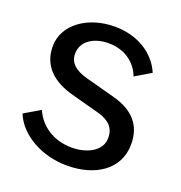

<svg xmlns="http://www.w3.org/2000/svg" viewBox="-136 -867 937 995"><g transform="rotate(20 332.5 -370.0)"><path d="M341 11C494 11 617 -65 617 -207C617 -312 558 -376 447 -406L287 -449C215 -468 183 -501 183 -549C183 -619 249 -659 329 -659C423 -659 485 -605 508 -541L595 -593C553 -691 453 -751 329 -751C186 -751 61 -669 61 -545C61 -435 136 -373 243 -344L402 -301C465 -283 494 -250 494 -197C494 -121 411 -85 333 -85C231 -85 155 -138 121 -216L33 -164C76 -58 204 11 341 11Z"/></g></svg>

Font: Cheyenne Sans Medium
Style: Regular
Weight: 500
Designer: The Public Sans project authors (U.S. Web Design System), Libre Franklin designed by Pablo Impallari and Rodrigo Fuenzal
Foundry: The Cheyenne Sans Project Authors
Version: Version 2.007